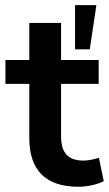

<svg xmlns="http://www.w3.org/2000/svg" viewBox="-20 -711 420 741"><path d="M283.3 9.8C316.7 9.8 356.9 1 380.4 -11.8L361.8 -102C341.2 -96.1 321.6 -91.2 302.9 -91.2C241.2 -91.2 215.7 -122.5 215.7 -185.3V-387.3H360.8V-479.4H215.7V-622.5H93.1V-479.4H1V-387.3H93.1V-178.4C93.1 -54.9 154.9 9.8 283.3 9.8ZM269.6 -520.6H326.5L352 -691.2H269.6Z"/></svg>

Font: LL Pando Sans
Style: Bold
Weight: 700
Designer: Joshua Smith
Foundry: Joshua Smith
Version: Version 1.000;Glyphs 3.2.1 (3258)